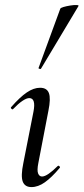

<svg xmlns="http://www.w3.org/2000/svg" viewBox="-20 -752 340 781"><path d="M108 9Q81 9 72.5 -13.5Q64 -36 75 -89L116 -297Q127 -353 99 -353Q88 -353 71 -341.5Q54 -330 34 -309Q31 -305 26.5 -309.5Q22 -314 26 -317Q61 -357 89 -376Q117 -395 143 -395Q171 -395 179 -373Q187 -351 177 -302L136 -89Q130 -59 135 -46.5Q140 -34 151 -34Q162 -34 178.5 -45.5Q195 -57 214 -76Q218 -80 222 -75.5Q226 -71 222 -68Q190 -30 162.5 -10.5Q135 9 108 9ZM147 -473Q146 -470 140.5 -472Q135 -474 137 -476L225 -716Q226 -720 238 -723.5Q250 -727 265.5 -729.5Q281 -732 291.5 -731.5Q302 -731 299 -727Z"/></svg>

Font: Cormorant Infant Light Medium
Style: Italic
Weight: 500
Italic angle: -10°
Version: Version 4.001